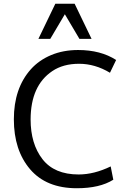

<svg xmlns="http://www.w3.org/2000/svg" viewBox="-20 -1004 670 1035"><path d="M187 -794.4 278.3 -983.9H382.3L473.6 -794.4H408.2L329.6 -927.2L251 -794.4ZM261.7 -620.6Q145.5 -542.5 145 -360.4Q145 -228.5 209 -146Q272.9 -63.5 403.8 -63.5Q487.3 -63.5 576.7 -106.9L590.8 -35.2Q518.1 10.7 394 10.7Q229.5 10.7 142.1 -91.8Q54.7 -194.3 54.7 -360.8Q54.7 -528.3 146.5 -630.9Q190.4 -679.7 255.4 -707Q320.8 -734.4 400.9 -734.4Q522.5 -734.4 606 -680.7L572.8 -611.8Q492.2 -660.2 406.2 -660.2Q320.3 -660.2 261.7 -620.6Z"/></svg>

Font: Oxygen-Regular
Style: Regular
Weight: 400
Designer: Vernon Adams
Foundry: Vernon Adams
Version: Version Release 0.2.3 webfont; ttfautohint (v0.93.3-1d66) -l